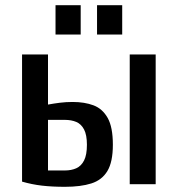

<svg xmlns="http://www.w3.org/2000/svg" viewBox="-20 -710 685 740"><path d="M230 10Q181 10 142 5.5Q103 1 65 -10V-500H165V-307Q187 -311 210.5 -314Q234 -317 260 -317Q306 -317 340.5 -304Q375 -291 395 -255.5Q415 -220 415 -152Q415 -86 394 -51Q373 -16 332 -3Q291 10 230 10ZM165 -53H230Q255 -53 274 -61.5Q293 -70 304 -91.5Q315 -113 315 -152Q315 -190 304 -211Q293 -232 274 -240Q255 -248 230 -248H165ZM480 0V-500H580V0ZM354 -577V-690H451V-577ZM194 -577V-690H291V-577Z"/></svg>

Font: Cuprum Medium
Style: Regular
Weight: 500
Designer: Jovanny Lemonad
Foundry: Jovanny Lemonad
Version: Version 3.000